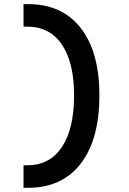

<svg xmlns="http://www.w3.org/2000/svg" viewBox="-20 -811 626 929"><path d="M93.8 97.7V-11.2H111.8Q221.2 -11.2 279.8 -99.9Q338.4 -188.5 338.4 -349.6Q338.4 -507.8 279.8 -595Q221.2 -682.1 111.8 -682.1H93.8V-791H115.7Q280.3 -791 370.6 -675.5Q460.9 -560.1 460.9 -349.6Q460.9 -136.2 370.6 -19.3Q280.3 97.7 115.7 97.7Z"/></svg>

Font: Cascadia Mono PL SemiBold
Style: Regular
Weight: 600
Monospace: yes
Designer: Aaron Bell
Foundry: Saja Typeworks
Version: Version 2404.023; ttfautohint (v1.8.4)